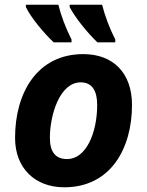

<svg xmlns="http://www.w3.org/2000/svg" viewBox="-20 -786 625 816"><path d="M44 -200C44 -70 130 10 253 10C451 10 541 -156 541 -340C541 -476 461 -556 334 -556C139 -556 44 -393 44 -200ZM192 -200C192 -298 234 -436 323 -436C375 -436 393 -395 393 -340C393 -223 347 -110 265 -110C216 -110 192 -140 192 -200ZM90 -766V-756C112 -710 167 -645 208 -606H284V-618C259 -667 239 -721 228 -766ZM276 -756C300 -710 352 -646 394 -606H470V-618C445 -667 425 -721 414 -766H276Z"/></svg>

Font: BC Sans
Style: Bold Italic
Weight: 700
Italic angle: -12°
Designer: Monotype Design Team
Province of B.C.
Foundry: Monotype Imaging Inc.
Version: Version 2.000;GOOG;noto-source:20170915:90ef993387c0